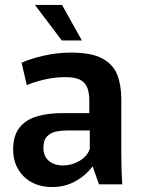

<svg xmlns="http://www.w3.org/2000/svg" viewBox="-20 -743 571 774"><path d="M191 11Q119 11 76 -31.5Q33 -74 33 -140Q33 -197 59 -229Q85 -261 129.5 -274Q174 -287 229 -287H340V-340Q340 -365 333 -386.5Q326 -408 305.5 -420Q285 -432 243 -432Q201 -432 160 -422.5Q119 -413 88 -400L67 -490Q104 -507 158 -519Q212 -531 265 -531Q348 -531 392 -507.5Q436 -484 452.5 -442Q469 -400 469 -344V-125Q469 -94 470 -60Q471 -26 473 0H379L354 -71H352Q323 -33 281.5 -11Q240 11 191 11ZM235 -76Q269 -76 300.5 -94.5Q332 -113 342 -143V-217H249Q229 -217 207.5 -213Q186 -209 170.5 -194Q155 -179 155 -147Q155 -113 177 -94.5Q199 -76 235 -76ZM229 -580 121 -723H230L310 -580Z"/></svg>

Font: Murecho Medium
Style: Regular
Weight: 500
Designer: Neil Summerour
Foundry: Positype
Version: Version 1.010; ttfautohint (v1.8.3)